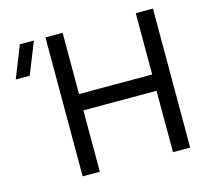

<svg xmlns="http://www.w3.org/2000/svg" viewBox="-103 -841 1045 961"><g transform="rotate(-15 419.0 -360.0)"><path d="M210.5 0H299.5V-318H678.5V0H767.5V-720H678.5V-402.5H299.5V-720H210.5ZM12.5 -555H85L150.5 -720H78Z"/></g></svg>

Font: Eudonet Medium
Style: Regular
Weight: 500
Designer: Mikhail Sharanda
Foundry: Mikhail Sharanda
Version: Version 4.503;Glyphs 3.1.2 (3151)